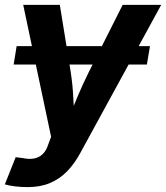

<svg xmlns="http://www.w3.org/2000/svg" viewBox="-32 -559 680 786"><path d="M582 -370.1 569.3 -294.9H23.9L36.1 -370.1ZM-12.2 195.8 32.2 84.5 60.1 87.9Q86.4 93.8 107.4 89.8Q128.4 85.9 143.1 71.5Q157.7 57.1 165.5 32.2L177.2 1L63 -539.1H212.9L257.8 -262.2Q265.6 -210.4 268.1 -158.4Q270.5 -106.4 274.9 -50.8H239.3Q261.7 -106.4 283.4 -158.7Q305.2 -210.9 330.6 -262.2L470.2 -539.1H627.9L296.4 67.9Q272.9 111.3 242.4 142.6Q211.9 173.8 172.4 190.4Q132.8 207 81.1 207Q54.2 207 29.3 203.9Q4.4 200.7 -12.2 195.8Z"/></svg>

Font: Inter 18pt
Style: Bold Italic
Weight: 700
Italic angle: -9.3988°
Designer: Rasmus Andersson
Foundry: rsms
Version: Version 4.001;git-66647c0bb